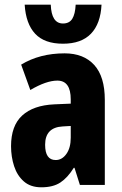

<svg xmlns="http://www.w3.org/2000/svg" viewBox="-20 -787 518 817"><path d="M255 -560Q336 -560 381 -510.5Q426 -461 426 -362V0H320L297 -73H294Q268 -31 237 -10.5Q206 10 156 10Q110 10 81.5 -15Q53 -40 40 -80Q27 -120 27 -165Q27 -252 74.5 -295.5Q122 -339 211 -343L281 -346V-364Q281 -444 224 -444Q177 -444 109 -404L70 -512Q149 -560 255 -560ZM247 -249Q172 -245 172 -171Q172 -106 217 -106Q244 -106 262.5 -132Q281 -158 281 -201V-251ZM248 -601Q169 -601 129.5 -643.5Q90 -686 85 -767H196Q199 -687 248 -687Q275 -687 287.5 -707Q300 -727 302 -767H412Q408 -686 367 -643.5Q326 -601 248 -601Z"/></svg>

Font: Noto Sans ExtraCondensed ExtraBold
Style: Regular
Weight: 800
Width: 2
Designer: Monotype Design Team
Foundry: Monotype Imaging Inc.
Version: Version 2.013; ttfautohint (v1.8.4.7-5d5b)